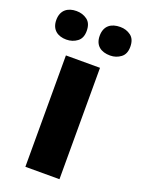

<svg xmlns="http://www.w3.org/2000/svg" viewBox="-169 -824 654 889"><g transform="rotate(20 157.5 -379.5)"><path d="M-24.9 -688C-24.9 -639.6 7.8 -618.2 49.3 -618.2C69.8 -618.2 87.4 -624 102.5 -635.3C117.7 -646.5 125 -664.1 125 -688C125 -712.9 117.7 -731 102.5 -742.2C87.4 -753.4 69.8 -758.8 49.3 -758.8C7.8 -758.8 -24.9 -737.3 -24.9 -688ZM189 -688C189 -639.6 220.7 -618.2 265.1 -618.2C285.2 -618.2 302.2 -624 317.4 -635.3C332.5 -646.5 339.8 -664.1 339.8 -688C339.8 -712.9 332.5 -731 317.4 -742.2C302.2 -753.4 285.2 -758.8 265.1 -758.8C220.7 -758.8 189 -737.3 189 -688ZM241.2 -548.8H73.2V0H241.2Z"/></g></svg>

Font: Noto Reveo Sans
Style: Regular
Weight: 800
Designer: Monotype Design Team
Foundry: Monotype Imaging Inc.
Version: Version 2.007